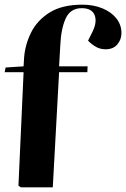

<svg xmlns="http://www.w3.org/2000/svg" viewBox="-64 -802 540 822"><path d="M25 0 15 -7 37 -493H-44L-40 -513L37 -518L39 -553Q43 -610 69 -662.5Q95 -715 148.5 -748.5Q202 -782 289 -782Q336 -782 374 -766.5Q412 -751 434 -723.5Q456 -696 456 -660Q456 -633 438.5 -612Q421 -591 388 -591Q364 -591 345 -602.5Q326 -614 313 -628L331 -664Q353 -708 341 -737.5Q329 -767 286 -767Q237 -767 217 -722.5Q197 -678 194 -606L189 -518H311L310 -493H189L162 0Z"/></svg>

Font: Literata 72pt
Style: Bold Italic
Weight: 700
Italic angle: -2°
Designer: Latin by Veronika Burian and Jose Scaglione. Greek by Irene Vlachou. Cyrillic by Vera Evstafieva
Foundry: TypeTogether
Version: Version 3.002